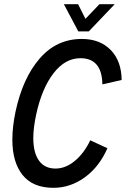

<svg xmlns="http://www.w3.org/2000/svg" viewBox="-20 -887 601 917"><path d="M39 -220Q39 -281 54 -353Q88 -513 169 -607Q250 -701 371 -701Q457 -701 508.5 -648.5Q560 -596 561 -505L469 -484Q467 -609 364 -609Q291 -609 235.5 -537Q180 -465 153 -341Q139 -276 139 -228Q139 -158 166 -120Q193 -82 245 -82Q294 -82 338.5 -119.5Q383 -157 411 -217L493 -179Q454 -90 385 -40Q316 10 235 10Q137 10 88 -51Q39 -112 39 -220ZM285 -867H353L388 -797L455 -867H528L404 -737H354Z"/></svg>

Font: Decalotype Medium Italic
Style: Regular
Weight: 500
Italic angle: -12°
Designer: Alfredo Marco Pradil
Foundry: Alfredo Marco Pradil
Version: Version 1.0